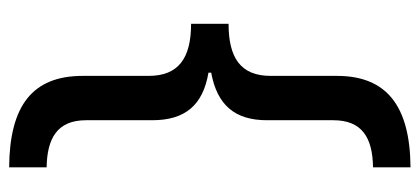

<svg xmlns="http://www.w3.org/2000/svg" viewBox="-269 -488 918 420"><g transform="rotate(-90 190.0 -278.0)"><path d="M34 79V161C168 160 234 109 234 0V-145C234 -211 274 -237 348 -237V-319C272 -319 234 -347 234 -412V-556C234 -666 169 -716 34 -717V-635C97 -634 137 -612 137 -549V-404C137 -332 170 -293 241 -281V-275C170 -262 137 -223 137 -153V-8C137 55 99 78 34 79Z"/></g></svg>

Font: Noto Sans Lao SemiCondensed Medium
Style: Regular
Weight: 500
Width: 4
Designer: Monotype Design Team
Foundry: Monotype Imaging Inc.
Version: Version 2.003